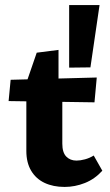

<svg xmlns="http://www.w3.org/2000/svg" viewBox="-20 -730 434 758"><path d="M235 8Q190 8 156 -8Q122 -24 103 -56Q84 -88 84 -134V-403L125 -522L211 -533V-388L226 -366V-163Q226 -128 241.5 -112Q257 -96 282 -96Q297 -96 315.5 -101Q334 -106 350 -116L384 -56Q354 -23 315 -7.5Q276 8 235 8ZM353 -326 14 -331 22 -415 362 -424ZM337 -464 253 -463V-710H373Z"/></svg>

Font: Ysabeau Office ExtraBold
Style: Regular
Weight: 800
Designer: Christian Thalmann (Catharsis Fonts)
Version: Version 2.001;gftools[0.9.30]; featfreeze: tnum,lnum,ss02